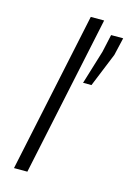

<svg xmlns="http://www.w3.org/2000/svg" viewBox="-114 -802 591 860"><g transform="rotate(15 181.0 -371.5)"><path d="M197 -743 40 0H102L259 -743ZM288 -606 240 -449H279L343 -606L362 -688H306Z"/></g></svg>

Font: Saira UNSAM Light Italic
Style: Regular
Weight: 300
Italic angle: -12°
Designer: Hector Gatti with collaboration of the Omnibus-Type team
Foundry: Omnibus-Type
Version: Version 0.072;PS 000.072;hotconv 1.0.88;makeotf.lib2.5.64775